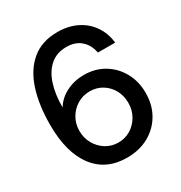

<svg xmlns="http://www.w3.org/2000/svg" viewBox="-175 -865 945 1003"><g transform="rotate(-30 297.5 -363.5)"><path d="M303.7 11.7Q177.7 11.7 108.6 -79.6Q39.6 -170.9 39.6 -336.9Q39.6 -458.5 69.3 -548.8Q99.1 -639.2 159.9 -689.2Q220.7 -739.3 313.5 -739.3Q379.9 -739.3 430.4 -714.1Q481 -689 511.7 -644Q542.5 -599.1 548.8 -540.5H444.8Q435.5 -589.8 402.6 -619.1Q369.6 -648.4 316.4 -648.4Q257.3 -648.4 218.5 -614.7Q179.7 -581.1 160.6 -522Q141.6 -462.9 141.6 -385.7H142.6Q168 -427.7 216.1 -451.9Q264.2 -476.1 322.3 -476.1Q389.2 -476.1 441.9 -444.6Q494.6 -413.1 525.1 -358.4Q555.7 -303.7 555.7 -234.4Q555.7 -161.6 523.4 -106.2Q491.2 -50.8 434.3 -19.5Q377.4 11.7 303.7 11.7ZM303.2 -79.6Q344.7 -79.6 378.2 -100.3Q411.6 -121.1 431.4 -156Q451.2 -190.9 451.2 -234.4Q451.2 -277.3 432.1 -311.8Q413.1 -346.2 380.1 -366.5Q347.2 -386.7 305.7 -386.7Q264.2 -386.7 230.2 -366.2Q196.3 -345.7 176.3 -311Q156.2 -276.4 156.2 -233.4Q156.2 -190.9 176 -156Q195.8 -121.1 229.2 -100.3Q262.7 -79.6 303.2 -79.6Z"/></g></svg>

Font: Inter Display Medium
Style: Regular
Weight: 500
Designer: Rasmus Andersson
Foundry: rsms
Version: Version 4.001;git-9221beed3